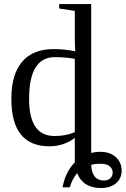

<svg xmlns="http://www.w3.org/2000/svg" viewBox="-20 -714 622 950"><path d="M224.1 9.8Q36.1 9.8 36.1 -225.1Q36.1 -345.7 89.4 -408.4Q142.6 -471.2 246.1 -471.2Q298.8 -471.2 353 -460Q350.1 -476.1 350.1 -541V-660.2L272.9 -671.9V-693.8H431.2V42.5Q452.6 37.1 475.1 37.1Q524.4 37.1 553.2 63.5Q582 89.8 582 130.4Q582 168.5 554.4 192.4Q526.9 216.3 479.5 216.3Q390.6 216.3 361.8 142.6Q337.9 170.4 325.2 212.9H289.6Q303.2 137.2 350.6 88.9L350.1 79.6V-31.7Q295.4 9.8 224.1 9.8ZM124 -225.1Q124 -132.3 155.3 -86.7Q186.5 -41 251 -41Q306.2 -41 350.1 -60.1V-422.9Q306.6 -431.2 251 -431.2Q124 -431.2 124 -225.1ZM537.6 139.6Q537.6 122.1 523.2 109.1Q508.8 96.2 476.1 96.2Q450.7 96.2 431.2 101.6Q432.6 139.2 448.5 159.2Q464.4 179.2 493.7 179.2Q514.2 179.2 525.9 168Q537.6 156.7 537.6 139.6Z"/></svg>

Font: Liberation Serif
Style: Regular
Weight: 400
Designer: Steve Matteson
Foundry: Ascender Corporation
Version: Version 2.1.5